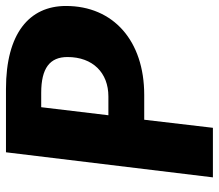

<svg xmlns="http://www.w3.org/2000/svg" viewBox="-65 -668 733 643"><g transform="rotate(-90 301.5 -346.5)"><path d="M237 -350 264 -575H312C395 -575 432 -546 432 -487C432 -402 379 -350 300 -350ZM603 -492C603 -615 511 -693 325 -693H113L29 0H195L222 -230H305C487 -230 603 -334 603 -492Z"/></g></svg>

Font: Fira Sans OT
Style: Bold Italic
Weight: 700
Italic angle: -8°
Designer: Carrois Corporate & Edenspiekermann
Foundry: Carrois Corporate GbR & Edenspiekermann AG
Version: Version 2.001